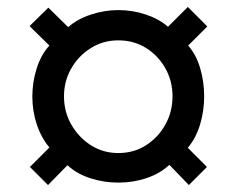

<svg xmlns="http://www.w3.org/2000/svg" viewBox="-20 -622 652 552"><path d="M118 -90 66 -142 122 -198Q98 -227 85.5 -265Q73 -303 73 -345Q73 -386 85.5 -425.5Q98 -465 122 -491L65 -547L119 -600L176 -544Q202 -567 241 -580Q280 -593 320 -593Q362 -593 400 -580Q438 -567 463 -545L520 -602L576 -546L521 -491Q544 -465 555.5 -426Q567 -387 567 -345Q567 -304 555.5 -265Q544 -226 520 -197L575 -142L523 -90L467 -148Q440 -123 401.5 -110Q363 -97 320 -97Q279 -97 240 -109.5Q201 -122 174 -147ZM320 -182Q365 -182 400 -204.5Q435 -227 455.5 -264Q476 -301 476 -345Q476 -389 455.5 -425.5Q435 -462 400 -484Q365 -506 320 -506Q277 -506 241.5 -484Q206 -462 185 -425.5Q164 -389 164 -345Q164 -300 185.5 -263Q207 -226 242 -204Q277 -182 320 -182Z"/></svg>

Font: Archivo Condensed
Style: Bold Italic
Weight: 700
Width: 3
Italic angle: -10°
Designer: Hector Gatti
Foundry: Omnibus-Type
Version: Version 2.001